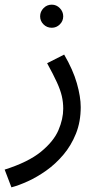

<svg xmlns="http://www.w3.org/2000/svg" viewBox="-45 -573 432 823"><path d="M4 230 -25 154Q76 122 130.5 77.5Q185 33 205.5 -15Q226 -63 226 -107Q226 -135 220 -161Q214 -187 199 -220Q184 -253 157 -302L230 -339Q268 -274 284.5 -216Q301 -158 301 -114Q301 -51 280.5 0Q260 51 226.5 90.5Q193 130 153.5 158Q114 186 74.5 204Q35 222 4 230ZM177 -454Q156 -454 141.5 -468.5Q127 -483 127 -503Q127 -523 141.5 -538Q156 -553 177 -553Q197 -553 211.5 -538Q226 -523 226 -503Q226 -483 211.5 -468.5Q197 -454 177 -454Z"/></svg>

Font: Noto Sans Living
Style: Regular
Weight: 400
Designer: Monotype Design Team
Foundry: Monotype Imaging Inc.
Version: Version 2.013; ttfautohint (v1.8.4.7-5d5b)